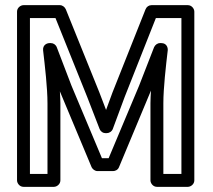

<svg xmlns="http://www.w3.org/2000/svg" viewBox="-20 -699 824 744"><path d="M96 -25V-629H195L318 -323L366 -199C370 -189 379 -183 389 -183H393C403 -183 413 -189 417 -199L463 -323L584 -629H683V-25H613V-299C613 -358 623 -444 630 -504C631 -514 626 -532 605 -532H600C590 -532 581 -525 577 -516L519 -367L401 -86H375L257 -367L200 -516C196 -526 187 -532 177 -532H172C162 -532 145 -525 147 -504C154 -444 164 -358 164 -299V-25ZM46 0C46 11 56 25 71 25H189C200 25 214 15 214 0V-299C214 -313 213 -328 212 -345L335 -51C339 -43 348 -36 358 -36H418C427 -36 437 -41 441 -51L565 -348C564 -332 563 -314 563 -299V0C563 11 573 25 588 25H708C719 25 733 15 733 0V-654C733 -665 723 -679 708 -679H567C557 -679 548 -673 544 -663L416 -341L391 -273L365 -341L235 -663C231 -672 222 -679 212 -679H71C60 -679 46 -669 46 -654Z"/></svg>

Font: Falling Sky
Style: ExtOu
Weight: 400
Designer: Paul D. Hunt
Foundry: Adobe Systems Incorporated
Version: Version 1.02